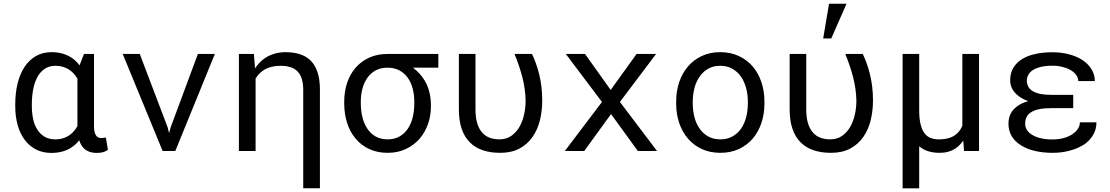

<svg xmlns="http://www.w3.org/2000/svg" viewBox="-20 -822 6041 1045"><path d="M491.7 -528.3H437L414.6 -470.2L413.1 -466.3Q403.3 -479.5 391.6 -490.5Q379.9 -501.5 366.7 -509.8Q344.7 -523.4 318.4 -530.8Q292 -538.1 260.3 -538.1Q211.9 -538.1 175 -516.6Q138.2 -495.1 113.3 -457.5Q88.4 -419.4 75.7 -367.4Q63 -315.4 63 -254.4V-244.1Q63 -189.5 75.7 -142.8Q88.4 -96.2 113.3 -62.5Q138.2 -28.3 174.8 -9Q211.4 10.3 259.3 10.3Q290.5 10.3 316.9 3.4Q343.3 -3.4 364.7 -16.6Q377.9 -24.9 389.6 -35.4Q401.4 -45.9 411.1 -58.6Q415.5 -44.9 421.6 -34.2Q427.7 -23.4 435.5 -15.6Q448.7 -2.4 466.8 3.9Q484.9 10.3 507.8 10.3Q523.4 10.3 537.8 7.1Q552.2 3.9 567.4 -6.3L556.2 -73.7Q551.3 -72.8 544.7 -71.8Q538.1 -70.8 530.8 -70.8Q522 -70.8 514.9 -74Q507.8 -77.1 502.9 -84.5Q497.6 -91.8 494.6 -104.2Q491.7 -116.7 491.7 -135.3ZM153.3 -244.1V-254.4Q153.3 -295.9 160.2 -333.7Q167 -371.6 182.6 -400.9Q197.8 -429.7 222.4 -446.8Q247.1 -463.9 282.2 -463.9Q303.2 -463.9 321 -458.7Q338.9 -453.6 354 -444.3Q368.7 -435.1 380.4 -422.4Q392.1 -409.7 401.4 -394.5V-160.2Q401.4 -150.9 401.4 -146.2Q401.4 -141.6 401.4 -135.3Q394.5 -123.5 386.5 -113.3Q378.4 -103 368.7 -94.7Q352.1 -80.1 330.3 -71.8Q308.6 -63.5 281.2 -63.5Q246.6 -63.5 222.2 -78.1Q197.8 -92.8 182.6 -117.7Q167 -142.1 160.2 -174.8Q153.3 -207.5 153.3 -244.1Z M865.2 0H934.1L1149.4 -528.3H1057.1L909.2 -129.9L900.4 -97.2L892.1 -129.9L740.7 -528.3H647.9Z M1280.3 0H1371.1V-394.5Q1380.4 -410.2 1393.1 -422.6Q1405.8 -435.1 1421.4 -444.3Q1438.5 -453.6 1459.5 -458.7Q1480.5 -463.9 1505.9 -463.9Q1536.6 -463.9 1559.8 -456.8Q1583 -449.7 1598.1 -434.6Q1614.3 -418.9 1622.3 -393.6Q1630.4 -368.2 1630.4 -332.5V202.6H1721.2V-334.5Q1721.2 -390.6 1708 -429.4Q1694.8 -468.3 1670.4 -492.7Q1646 -516.6 1611.3 -527.3Q1576.7 -538.1 1532.7 -538.1Q1501 -537.6 1473.4 -529.5Q1445.8 -521.5 1422.9 -506.3Q1406.7 -495.6 1393.1 -481.4Q1379.4 -467.3 1368.2 -450.2L1367.7 -457L1361.8 -528.3H1280.3Z M2365.7 -453.6V-528.3H2088.9Q2033.2 -528.3 1989.5 -508.3Q1945.8 -488.3 1915.5 -453.6Q1885.3 -418.9 1869.4 -371.3Q1853.5 -323.7 1853.5 -269V-258.3Q1853.5 -201.2 1869.4 -152.3Q1885.3 -103.5 1915.5 -67.4Q1945.8 -31.2 1989.7 -10.7Q2033.7 9.8 2089.8 9.8Q2145.5 9.8 2189.5 -11.2Q2233.4 -32.2 2263.7 -66.9Q2293.5 -101.6 2309.3 -146.5Q2325.2 -191.4 2325.2 -239.7V-251Q2325.2 -288.6 2316.7 -322Q2308.1 -355.5 2291.5 -383.3Q2279.3 -403.8 2263.2 -421.4Q2247.1 -439 2227.5 -453.6ZM1943.8 -258.3V-269Q1943.8 -306.2 1952.6 -339.6Q1961.4 -373 1979.5 -398.4Q1997.1 -423.8 2024.4 -438.7Q2051.8 -453.6 2088.9 -453.6Q2126.5 -453.6 2154.1 -438.7Q2181.6 -423.8 2199.7 -398.4Q2217.3 -373 2226.1 -339.6Q2234.9 -306.2 2234.9 -269V-258.3Q2234.9 -219.2 2226.3 -183.8Q2217.8 -148.4 2199.7 -121.6Q2181.6 -94.7 2154.3 -79.1Q2127 -63.5 2089.8 -63.5Q2052.2 -63.5 2024.7 -79.1Q1997.1 -94.7 1979.5 -121.6Q1961.4 -148.4 1952.6 -183.8Q1943.8 -219.2 1943.8 -258.3Z M2567.9 -528.3H2477.5V-227.1Q2477.5 -166 2492.7 -121.3Q2507.8 -76.7 2536.6 -47.9Q2565.4 -18.6 2607.2 -4.4Q2648.9 9.8 2702.6 9.8Q2764.2 9.8 2807.6 -13.7Q2851.1 -37.1 2878.4 -76.7Q2905.8 -115.7 2918.5 -167.2Q2931.2 -218.8 2931.2 -274.4Q2931.2 -314.5 2926.8 -350.3Q2922.4 -386.2 2914.6 -418Q2906.7 -449.7 2896.7 -477.3Q2886.7 -504.9 2875.5 -528.3H2780.3Q2805.7 -467.3 2822.5 -403.6Q2839.4 -339.8 2840.8 -274.4Q2840.8 -236.3 2832.5 -198.7Q2824.2 -161.1 2807.1 -131.3Q2789.6 -101.1 2762.7 -82.3Q2735.8 -63.5 2698.2 -63.5Q2668.9 -63.5 2644.8 -72.5Q2620.6 -81.5 2603.5 -101.6Q2586.4 -121.1 2577.1 -151.9Q2567.9 -182.6 2567.9 -226.1Z M3303.7 -332.5 3164.1 -528.3H3059.6L3256.3 -267.1L3054.2 0H3159.7L3305.7 -201.2L3451.7 0H3556.2L3354 -267.1L3550.8 -528.3H3444.8Z M3660.2 -269V-258.3Q3660.2 -201.2 3676.8 -152.3Q3693.4 -103.5 3724.6 -67.4Q3755.4 -31.2 3800 -10.7Q3844.7 9.8 3900.9 9.8Q3956.5 9.8 4001 -10.7Q4045.4 -31.2 4076.7 -67.4Q4107.4 -103.5 4124 -152.3Q4140.6 -201.2 4140.6 -258.3V-269Q4140.6 -326.2 4124 -375.2Q4107.4 -424.3 4076.7 -460.4Q4045.4 -496.6 4000.7 -517.3Q3956.1 -538.1 3899.9 -538.1Q3844.2 -538.1 3799.8 -517.3Q3755.4 -496.6 3724.6 -460.4Q3693.4 -424.3 3676.8 -375.2Q3660.2 -326.2 3660.2 -269ZM3750.5 -258.3V-269Q3750.5 -307.6 3759.8 -343Q3769 -378.4 3788.1 -405.3Q3806.6 -432.1 3834.5 -448Q3862.3 -463.9 3899.9 -463.9Q3937.5 -463.9 3965.6 -448Q3993.7 -432.1 4012.7 -405.3Q4031.2 -378.4 4040.8 -343Q4050.3 -307.6 4050.3 -269V-258.3Q4050.3 -219.2 4041 -183.8Q4031.7 -148.4 4013.2 -121.6Q3994.1 -94.7 3966.1 -79.1Q3938 -63.5 3900.9 -63.5Q3863.3 -63.5 3835 -79.1Q3806.6 -94.7 3788.1 -121.6Q3769 -148.4 3759.8 -183.8Q3750.5 -219.2 3750.5 -258.3Z M4368.2 -528.3H4277.8V-227.1Q4277.8 -166 4293 -121.3Q4308.1 -76.7 4336.9 -47.9Q4365.7 -18.6 4407.5 -4.4Q4449.2 9.8 4502.9 9.8Q4564.5 9.8 4607.9 -13.7Q4651.4 -37.1 4678.7 -76.7Q4706.1 -115.7 4718.8 -167.2Q4731.4 -218.8 4731.4 -274.4Q4731.4 -314.5 4727.1 -350.3Q4722.7 -386.2 4714.8 -418Q4707 -449.7 4697 -477.3Q4687 -504.9 4675.8 -528.3H4580.6Q4606 -467.3 4622.8 -403.6Q4639.6 -339.8 4641.1 -274.4Q4641.1 -236.3 4632.8 -198.7Q4624.5 -161.1 4607.4 -131.3Q4589.8 -101.1 4563 -82.3Q4536.1 -63.5 4498.5 -63.5Q4469.2 -63.5 4445.1 -72.5Q4420.9 -81.5 4403.8 -101.6Q4386.7 -121.1 4377.4 -151.9Q4368.2 -182.6 4368.2 -226.1ZM4492.2 -801.8 4460.4 -612.8H4504.4L4587.4 -801.8Z M4982.9 -528.3H4892.6V203.1H4982.9V-25.9Q5002.9 -8.3 5030.8 0.7Q5058.6 9.8 5094.2 9.8Q5119.6 9.8 5140.9 3.9Q5162.1 -2 5179.7 -13.2Q5191.9 -21.5 5202.6 -32.5Q5213.4 -43.5 5222.7 -56.6L5227.1 0H5308.6V-528.3H5217.8V-138.2Q5212.4 -124.5 5204.6 -113.3Q5196.8 -102.1 5186 -92.8Q5169.9 -78.6 5146 -71Q5122.1 -63.5 5090.3 -63.5Q5066.9 -63.5 5047.1 -70.3Q5027.3 -77.1 5013.2 -95.2Q4998.5 -113.3 4990.7 -144.5Q4982.9 -175.8 4982.9 -224.6Z M5468.8 -148.4Q5468.8 -110.4 5486.3 -81.1Q5503.9 -51.8 5536.1 -31.7Q5567.9 -11.2 5611.8 -0.7Q5655.8 9.8 5708.5 9.8Q5755.9 9.8 5798.3 -1Q5840.8 -11.7 5875 -32.2Q5905.3 -50.3 5926.3 -82Q5947.3 -113.8 5947.8 -156.2H5857.4Q5857.4 -137.2 5846.2 -120.4Q5835 -103.5 5815.4 -90.8Q5795.4 -77.6 5768.1 -70.3Q5740.7 -63 5708.5 -63Q5672.4 -63 5644.5 -69.6Q5616.7 -76.2 5598.1 -87.9Q5579.1 -99.1 5569.3 -114.7Q5559.6 -130.4 5559.6 -148.4Q5559.6 -168 5566.4 -182.9Q5573.2 -197.8 5586.9 -208Q5597.2 -215.3 5611.1 -220.7Q5625 -226.1 5642.1 -229Q5655.3 -231.4 5670.4 -232.4Q5685.5 -233.4 5702.6 -233.4H5821.3V-305.7H5702.6Q5684.1 -305.7 5668.5 -307.1Q5652.8 -308.6 5640.1 -311Q5627.9 -314 5617.7 -317.9Q5607.4 -321.8 5599.6 -326.7Q5583.5 -336.9 5576.2 -351.3Q5568.8 -365.7 5568.8 -383.8Q5568.8 -400.4 5576.9 -415Q5585 -429.7 5602.1 -440.9Q5619.1 -451.7 5645.5 -458Q5671.9 -464.4 5708.5 -464.4Q5736.8 -464.4 5762.2 -458Q5787.6 -451.7 5806.6 -440.9Q5825.7 -429.7 5837.2 -414.3Q5848.6 -398.9 5848.6 -380.9H5939Q5938.5 -417.5 5919.9 -446.5Q5901.4 -475.6 5870.1 -496.1Q5838.4 -516.1 5796.6 -526.9Q5754.9 -537.6 5708.5 -537.6Q5655.8 -537.6 5613 -527.8Q5570.3 -518.1 5540.5 -499Q5510.3 -479.5 5494.1 -450.9Q5478 -422.4 5478 -384.3Q5478 -363.8 5486.3 -345Q5494.6 -326.2 5510.3 -311Q5522.5 -298.8 5539.1 -288.8Q5555.7 -278.8 5575.7 -271.5Q5555.2 -265.6 5538.1 -257.1Q5521 -248.5 5508.3 -237.3Q5488.8 -221.2 5478.8 -198.7Q5468.8 -176.3 5468.8 -148.4Z"/></svg>

Font: Roboto Mono
Style: Regular
Weight: 400
Monospace: yes
Designer: Google
Version: Version 3.000